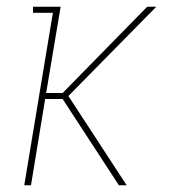

<svg xmlns="http://www.w3.org/2000/svg" viewBox="-20 -550 540 570"><path d="M52 0 137 -512H78V-530H160L117 -274H166L417 -530H444L183 -265L356 0H333L166 -256H114L72 0Z"/></svg>

Font: Iosevka Slab Thin
Style: Italic
Weight: 100
Italic angle: -9°
Monospace: yes
Designer: Belleve Invis
Foundry: Belleve Invis
Version: Version 11.1.1; ttfautohint (v1.8.3)